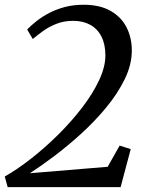

<svg xmlns="http://www.w3.org/2000/svg" viewBox="-24 -768 608 788"><path d="M7.5 0 -4.5 -43.5Q47.5 -73 104.2 -117.5Q161 -162 215 -215.5Q269 -269 312.8 -326Q356.5 -383 382.5 -438.2Q408.5 -493.5 408.5 -540Q408.5 -586.5 392.2 -618.2Q376 -650 346.2 -666.2Q316.5 -682.5 276.5 -682.5Q238.5 -682.5 207.5 -670.2Q176.5 -658 152.5 -640.5Q128.5 -623 110.5 -608L87.5 -647Q103.5 -663.5 125.8 -681.2Q148 -699 177 -714.2Q206 -729.5 241.2 -739Q276.5 -748.5 319 -748.5Q386 -748.5 430 -723.2Q474 -698 495.5 -655.5Q517 -613 517 -561Q517 -502.5 487.8 -442.8Q458.5 -383 411.2 -326Q364 -269 307.8 -218Q251.5 -167 196.5 -125.8Q141.5 -84.5 98.5 -57L418 -83.5L467 -170.5L512.5 -156L471 0Z"/></svg>

Font: Merriweather 36pt
Style: Italic
Weight: 400
Italic angle: -7.8°
Version: Version 2.101